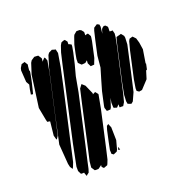

<svg xmlns="http://www.w3.org/2000/svg" viewBox="-154 -861 1013 1009"><g transform="rotate(-30 352.5 -356.5)"><path d="M477 -618 443 -535 429 -512 425 -505 416 -506 405 -507 402 -518 399 -528 403 -544 389 -536 376 -537 368 -538 360 -549 355 -556 356 -561 359 -577 369 -604 387 -648 407 -684 413 -693 432 -704 449 -701 457 -695 465 -680 463 -669 461 -662 469 -663H478L481 -655L485 -644L483 -636ZM94 -587 76 -546 69 -531 58 -535 61 -543 67 -561 77 -585 70 -605 77 -670 82 -682 96 -698 107 -699 115 -700 119 -690 123 -680 120 -672 115 -654 113 -649 116 -647 114 -639 105 -614ZM201 -587 97 -336 72 -277 58 -262 56 -267 54 -288 75 -361V-363L70 -365L61 -368L60 -381L59 -453L114 -624L143 -679L152 -689L168 -696L173 -698L186 -695L194 -693L196 -688L203 -672L201 -663L197 -651L199 -655L212 -665L217 -668L220 -663L223 -647ZM362 -616 338 -559 311 -501 281 -420 170 -153 141 -84 125 -45 116 -28 106 -23 99 -18 97 -27 95 -39 96 -41 95 -40 86 -41 78 -43 75 -53 72 -63 76 -87 121 -202 282 -591 306 -647 324 -680 334 -692 346 -695H356L364 -680L361 -666L360 -663L362 -666L375 -656L373 -646ZM291 -653 266 -582 231 -496 115 -218 73 -117 59 -94 53 -87 50 -94 46 -103 45 -122 56 -233 113 -373 211 -609 242 -669 251 -678 265 -682 271 -684 283 -678 290 -675V-669ZM577 -528 480 -295 462 -256 448 -240 434 -243H429V-249L431 -261L430 -260L416 -249L407 -254L400 -257V-265L403 -286L412 -311L388 -266L381 -258L370 -260L368 -254L369 -259V-260L361 -261L360 -269L358 -281L361 -291L391 -364L417 -417L446 -475L463 -537L495 -615L514 -659L522 -673L543 -682L554 -674V-661L543 -624L553 -644L558 -650L570 -656L579 -653L587 -641L586 -633L582 -615L583 -616L588 -614L599 -612V-606L600 -593L595 -575ZM629 -510 572 -372 532 -277 504 -236 492 -229 484 -233 474 -239V-244V-255L479 -276L481 -280L479 -279L483 -292L504 -347L569 -504L591 -556L599 -572L608 -573L622 -574L627 -575L630 -570L637 -557V-546ZM688 -487 687 -447 662 -375 664 -374 661 -366 652 -344 646 -342 625 -301 576 -264H559L549 -274L551 -288L567 -334L626 -477L646 -520L654 -530L662 -531L673 -532L679 -523L685 -514ZM339 -285 291 -169 259 -92 236 -38 225 -20 220 -13 198 -9 190 -20 192 -27V-30L191 -29L175 -21L170 -19L157 -21L150 -23L148 -28L141 -44L143 -52L150 -77L176 -139L268 -362L298 -433L316 -450L330 -432L343 -379L341 -373L350 -376L357 -378L360 -373L367 -360L365 -354ZM327 -104 306 -59 299 -50 278 -45 269 -54 270 -59 272 -75 289 -118 312 -174 322 -193 327 -195 333 -198 334 -192 338 -175ZM310 -54 318 -68 319 -60 320 -50Z"/></g></svg>

Font: Rubik Marker Hatch
Style: Regular
Weight: 400
Designer: Hubert and Fischer, NaN
Foundry: Hubert & Fischer, NaN
Version: Version 2.200